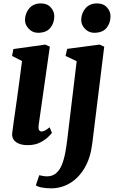

<svg xmlns="http://www.w3.org/2000/svg" viewBox="-20 -820 657 1098"><path d="M138.5 10Q108 10 87.2 1.2Q66.5 -7.5 56.8 -23.2Q47 -39 50 -60Q52.5 -82 57 -113.5Q61.5 -145 67 -184Q72.5 -223 79 -269Q85.5 -315 92.2 -366Q99 -417 106 -471L49 -500L56.5 -539.5L239.5 -565L265 -553L201 -104.5Q198.5 -86.5 203 -77.2Q207.5 -68 217.5 -68Q226.5 -68 237 -73.5Q247.5 -79 264 -92L277 -60Q271 -52 253.8 -35.2Q236.5 -18.5 207.5 -4.2Q178.5 10 138.5 10ZM197 -632.5Q166 -632.5 143.8 -656Q121.5 -679.5 123 -709.5Q125 -747.5 148.8 -774Q172.5 -800.5 214 -800.5Q250 -800.5 270.5 -777.5Q291 -754.5 290.5 -726Q290 -687 267.2 -659.8Q244.5 -632.5 197 -632.5ZM507.5 1.5Q497.5 83.5 463.8 140.5Q430 197.5 380.5 227.2Q331 257 273 257Q244.5 257 219.8 252.5Q195 248 185 239.5L204.5 182Q211.5 184 225 186.2Q238.5 188.5 248.5 188.5Q279.5 188.5 300 171.2Q320.5 154 333 124Q345.5 94 353 54.8Q360.5 15.5 365.5 -29L418.5 -470L355 -500L364 -540.5L549.5 -565L576 -553ZM518.5 -632.5Q487.5 -632.5 465.2 -656Q443 -679.5 444.5 -709.5Q446.5 -747.5 470.2 -774Q494 -800.5 535.5 -800.5Q571.5 -800.5 592 -777.5Q612.5 -754.5 612 -726Q611.5 -687 588.8 -659.8Q566 -632.5 518.5 -632.5Z"/></svg>

Font: Merriweather 24pt ExtraBold
Style: Italic
Weight: 800
Italic angle: -7.8°
Version: Version 2.101